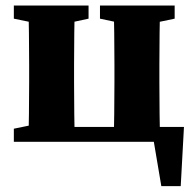

<svg xmlns="http://www.w3.org/2000/svg" viewBox="-20 -503 685 681"><path d="M29.1 -436.8 126.5 -416.8H201.3L294.1 -436.8V-483.4H29.1V-436.8ZM29.1 0H163.1V-66.5H126.5L29.1 -46.5V0ZM80.4 0H245.7C243.7 -45 242.7 -147.4 242.7 -210V-273.4C242.7 -335.9 243.7 -438.4 245.7 -483.4H80.4C82.4 -438.4 83.4 -335.9 83.4 -273.4V-210C83.4 -147.4 82.4 -45 80.4 0ZM334.6 -436.8 429 -416.8H503.9L599.5 -436.8V-483.4H334.6V-436.8ZM382.9 0H548.3C546.3 -45 545.3 -147.4 545.3 -210V-273.4C545.3 -335.9 546.3 -438.4 548.3 -483.4H382.9C384.9 -438.4 385.9 -335.9 385.9 -273.4V-210C385.9 -147.4 384.9 -45 382.9 0ZM552.2 157.2H621L632.5 -52.8H163.8V0H611.6L516.7 -52.8L552.2 157.2Z"/></svg>

Font: Source Serif Variable
Style: Regular
Weight: 389
Designer: Frank Grießhammer
Foundry: Adobe Systems Incorporated
Version: Version 3.001;hotconv 1.0.111;makeotfexe 2.5.65597